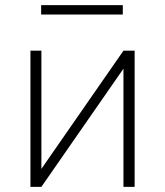

<svg xmlns="http://www.w3.org/2000/svg" viewBox="-20 -725 640 745"><path d="M459 -528.3 140.6 -69.8V-528.3H98.1V0H140.6L459 -458.5V0H502.4V-528.3ZM456.5 -668.5V-705.1H139.6V-668.5Z"/></svg>

Font: Roboto Mono ExtraLight
Style: Regular
Weight: 250
Monospace: yes
Designer: Google
Version: Version 3.000